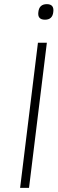

<svg xmlns="http://www.w3.org/2000/svg" viewBox="-20 -906 278 926"><path d="M165 -848Q169 -886 206 -886Q242 -886 237 -848Q233 -811 197 -811Q160 -811 165 -848ZM163 -700H206L120 0H77Z"/></svg>

Font: Haskoy ExtraLight
Style: Italic
Weight: 200
Designer: Ertekin Erdin
Foundry: Ertekin Erdin
Version: Version 2.000; ttfautohint (v1.8.4.7-5d5b)